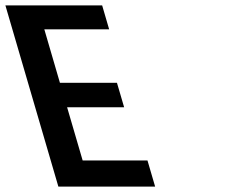

<svg xmlns="http://www.w3.org/2000/svg" viewBox="-172 -687 889 707"><path d="M371.1 -96H132.4L75.1 -292H285.1L258.7 -382H48.7L-8.8 -579H229.9L204.2 -667H-152.1L42.9 0H399.2Z"/></svg>

Font: Din Kursivschrift
Style: BreitLeft
Weight: 400
Version: Version 1.089